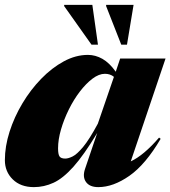

<svg xmlns="http://www.w3.org/2000/svg" viewBox="-28 -752 698 787"><path d="M320.5 -59.5 370.5 -207Q316 -116.5 273 -68.5Q230 -20.5 191.2 -2.8Q152.5 15 111 15Q56.5 15 24.2 -16.8Q-8 -48.5 -8 -95.5Q-8 -152 11.2 -212.2Q30.5 -272.5 64 -328.5Q97.5 -384.5 141 -429.2Q184.5 -474 233.5 -500.5Q282.5 -527 332.5 -527Q363 -527 391.8 -510.8Q420.5 -494.5 446.5 -458L464.5 -512H650.5L508 -90.5Q561.5 -115.5 624 -188L630.5 -183Q568.5 -77.5 502.2 -31.2Q436 15 375 15Q339.5 15 324.5 -6Q309.5 -27 320.5 -59.5ZM210 -144Q210 -119.5 216 -110.8Q222 -102 239.5 -102Q252 -102 269.8 -110.8Q287.5 -119.5 312.8 -149.8Q338 -180 373 -245L439 -437Q424 -449.5 402 -449.5Q377.5 -449.5 351 -429.5Q324.5 -409.5 299.2 -376.5Q274 -343.5 254 -303Q234 -262.5 222 -221.2Q210 -180 210 -144ZM373.5 -569H347L235 -727V-732H350.5ZM492.5 -569H469L407 -727V-732H519.5Z"/></svg>

Font: Newsreader Display ExtraBold
Style: Italic
Weight: 800
Italic angle: -17°
Designer: Hugues Gentile
Foundry: Production Type
Version: Version 1.001